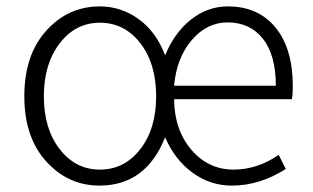

<svg xmlns="http://www.w3.org/2000/svg" viewBox="-20 -567 977 600"><path d="M291 13Q193 13 124.5 -62.5Q56 -138 56 -266Q56 -395 124.5 -471Q193 -547 292 -547Q358 -547 413 -507.5Q468 -468 496 -394Q525 -465 577 -506Q629 -547 692 -547Q787 -547 841 -481Q895 -415 895 -298Q895 -270 892 -257H524Q525 -161 578 -99Q631 -37 710 -37Q784 -37 851 -83L873 -39Q792 13 704 13Q637 13 581.5 -27.5Q526 -68 496 -138Q436 13 291 13ZM292 -37Q369 -37 418.5 -101Q468 -165 468 -266Q468 -368 418.5 -432Q369 -496 292 -496Q216 -496 166.5 -431.5Q117 -367 117 -266Q117 -165 166.5 -101Q216 -37 292 -37ZM524 -299H842Q842 -395 801.5 -446Q761 -497 691 -497Q627 -497 579.5 -442Q532 -387 524 -299Z"/></svg>

Font: Noto Sans Korean Light
Style: Regular
Weight: 300
Designer: Ryoko NISHIZUKA  (kana & ideographs); Paul D. Hunt (Latin, Greek & Cyrillic); Wenlong ZHANG  (bopomofo); Sandoll Communi
Foundry: Adobe Systems Incorporated
Version: Version 1.000;PS 1;hotconv 1.0.78;makeotf.lib2.5.61930